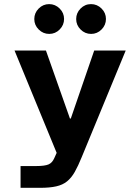

<svg xmlns="http://www.w3.org/2000/svg" viewBox="-20 -738 672 920"><path d="M78.5 162V57.7H151.5Q194.1 57.7 212.4 49.9Q230.6 42.2 240.4 19.1L251.5 -5.5L49.6 -496H200.1L315.2 -169.9H319.2L431.4 -496H582.4L371.6 14.8Q354.5 57.1 338.3 85.7Q322 114.4 301.1 131.2Q280.2 148.1 249.2 155Q218.3 162 172.4 162ZM416.5 -575.5Q387.4 -575.5 366.2 -596.6Q345 -617.6 345 -646.7Q345 -675.9 366 -697.1Q387 -718.3 416.2 -718.3Q445.3 -718.3 466.5 -697.2Q487.7 -676.2 487.7 -647.1Q487.7 -618 466.7 -596.8Q445.6 -575.5 416.5 -575.5ZM215.8 -575.5Q186.7 -575.5 165.5 -596.6Q144.3 -617.6 144.3 -646.7Q144.3 -675.9 165.3 -697.1Q186.4 -718.3 215.5 -718.3Q244.6 -718.3 265.8 -697.2Q287 -676.2 287 -647.1Q287 -618 266 -596.8Q245 -575.5 215.8 -575.5Z"/></svg>

Font: Atkinson Hyperlegible Mono ExtraLight
Style: Regular
Weight: 200
Monospace: yes
Designer: Elliott Scott, Megan Eiswerth, Linus Boman, Theodore Petrosky, Letters from Sweden
Foundry: Applied Design Works, Letters from Sweden
Version: Version 2.001